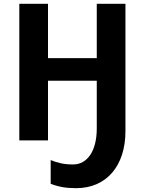

<svg xmlns="http://www.w3.org/2000/svg" viewBox="-20 -734 756 1004"><path d="M636 -714H486V-430H231V-714H81V0H231V-312H486V-62C486 55 437 126 362 126C316 126 281 118 245 103V227C286 243 325 250 378 250C538 250 636 132 636 -48Z"/></svg>

Font: Noto Sans Display
Style: Bold
Weight: 700
Designer: Monotype Design Team
Foundry: Monotype Imaging Inc.
Version: Version 1.900